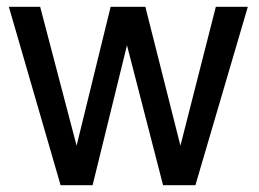

<svg xmlns="http://www.w3.org/2000/svg" viewBox="-20 -544 762 564"><path d="M554 0H459L353 -411L252 0H158L6 -524H98L205 -116L305 -524H407L510 -116L614 -524H708Z"/></svg>

Font: Ekushey Lalsalu
Style: Regular
Weight: 400
Designer: Al Mamun Sumon
Foundry: Al Mamun Sumon
Version: Version 1.0